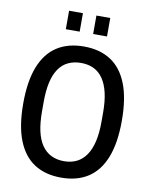

<svg xmlns="http://www.w3.org/2000/svg" viewBox="-95 -942 805 1024"><g transform="rotate(10 307.0 -430.0)"><path d="M307 12Q221 12 161.5 -26.5Q102 -65 71 -143.5Q40 -222 40 -343Q40 -464 71 -542.5Q102 -621 161.5 -659.5Q221 -698 307 -698Q393 -698 452.5 -659.5Q512 -621 543 -542.5Q574 -464 574 -343Q574 -222 543 -143.5Q512 -65 452.5 -26.5Q393 12 307 12ZM307 -77Q346 -77 376 -92Q406 -107 426.5 -137Q447 -167 457.5 -212Q468 -257 468 -318V-369Q468 -430 457.5 -475Q447 -520 426.5 -550Q406 -580 376 -594.5Q346 -609 307 -609Q268 -609 237.5 -594.5Q207 -580 186.5 -550Q166 -520 156 -475Q146 -430 146 -369V-318Q146 -257 156 -212Q166 -167 186.5 -137Q207 -107 237.5 -92Q268 -77 307 -77ZM195 -772V-872H270V-772ZM343 -772V-872H418V-772Z"/></g></svg>

Font: Archivo Condensed Medium
Style: Regular
Weight: 500
Width: 3
Designer: Hector Gatti
Foundry: Omnibus-Type
Version: Version 2.001